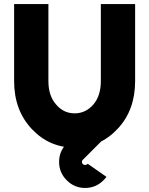

<svg xmlns="http://www.w3.org/2000/svg" viewBox="-20 -720 740 952"><path d="M50 -700V-318Q50 -174 137 -81Q224 12 350 12Q476 12 563 -81Q607 -128 628.5 -187Q650 -246 650 -318V-700H480V-318Q480 -245 443 -202Q405 -158 350 -158Q295 -158 258 -202Q220 -245 220 -318V-700ZM508 157 415 92Q414 93 413.5 93.5Q413 94 413 94Q408 98 402 98Q396 98 391 94Q386 89 386 83Q386 76 391 72L481 -18H329Q323 -17 318.5 -14.5Q314 -12 311 -8Q273 29 273 83Q273 136 311 174Q349 212 402 212Q455 212 493 174Q497 170 500.5 166Q504 162 508 157Z"/></svg>

Font: Unageo
Style: Black
Weight: 900
Designer: Richard Sepsi
Foundry: Richard Sepsi
Version: Version 2.000